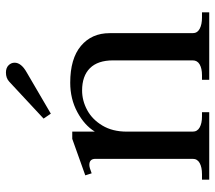

<svg xmlns="http://www.w3.org/2000/svg" viewBox="-60 -682 742 663"><g transform="rotate(-90 311.5 -351.0)"><path d="M250 -547 233 -572 348 -679Q349 -680 361 -691Q373 -702 392 -702Q408 -702 417 -693Q426 -684 426 -672Q426 -649 392 -630ZM600 -25V0H367V-25H383Q406 -25 420 -33Q434 -41 434 -57V-332Q434 -385 407 -412Q380 -439 330 -439Q295 -439 262.5 -421.5Q230 -404 209 -369Q188 -334 188 -285V-57Q188 -41 202.5 -33Q217 -25 240 -25H255V0H22V-25H41Q65 -25 79.5 -33Q94 -41 94 -57V-393Q94 -414 73 -414Q64 -414 44 -406L37 -428L163 -473H188V-395Q210 -431 255.5 -455.5Q301 -480 357 -480Q440 -480 484 -443Q528 -406 528 -344V-57Q528 -41 543 -33Q558 -25 582 -25Z"/></g></svg>

Font: TavirajRegular
Style: Regular
Weight: 400
Designer: Katatrad Team
Foundry: CadsonDemak
Version: Version 1.000